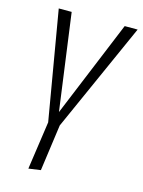

<svg xmlns="http://www.w3.org/2000/svg" viewBox="-112 -589 641 861"><g transform="rotate(15 209.0 -158.5)"><path d="M418 -522.9 191.9 -17.1 162.1 198.2 106 206.1 138.2 -17.1 51.8 -522.9H111.8L172.9 -74.2L357.9 -522.9Z"/></g></svg>

Font: Fira Sans Compressed Light
Style: Italic
Weight: 300
Width: 3
Italic angle: -8°
Designer: Carrois Corporate & Edenspiekermann AG
Foundry: Carrois Corporate GbR & Edenspiekermann AG
Version: Version 4.203;PS 004.203;hotconv 1.0.88;makeotf.lib2.5.64775